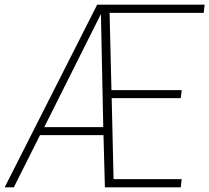

<svg xmlns="http://www.w3.org/2000/svg" viewBox="-42 -800 894 820"><path d="M730 0H406L400 -223H129L17 0H-22L373 -780H832L828 -745H426L434 -415H734L730 -381H435L443 -35H734ZM399 -257 389 -740 147 -257Z"/></svg>

Font: Tanohe Sans ExtraLight
Style: Italic
Weight: 200
Designer: Village Type and Design LLC & Cristiano Sobral
Foundry: Cooper Hewitt Smithsonian Design Museum
Version: Version 1.00;September 29, 2021;FontCreator 13.0.0.2655 64-b